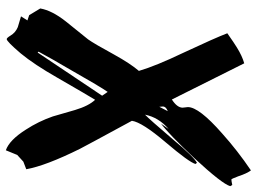

<svg xmlns="http://www.w3.org/2000/svg" viewBox="-131 -685 880 658"><g transform="rotate(90 309.0 -356.0)"><path d="M422 -494Q382 -459 373 -413Q388 -427 458 -509Q517 -580 538 -591L542 -586Q536 -564 467.5 -483.5Q399 -403 394 -368Q482 -206 490 -190Q548 -73 560 -6L534 4L511 25L495 64Q460 52 424 -5Q396 -48 379 -97Q368 -135 357 -173Q343 -220 322 -242Q310 -223 246 -112Q201 -33 163 13Q122 61 114 61Q110 61 102 48Q92 31 73 23Q55 18 36 12L50 -10L32 -16L9 -54Q16 -94 53 -141Q84 -180 115 -218Q130 -239 167 -307Q198 -363 223 -392Q206 -450 161 -544Q110 -653 94 -695Q128 -719 143 -728Q172 -746 197 -753L321 -505Q349 -523 349 -542Q349 -545 348 -551Q347 -557 347 -560Q347 -598 437 -677Q496 -730 564 -776Q575 -761 584 -733Q593 -709 595 -709Q600 -709 614 -712L618 -705Q610 -677 522 -582Q439 -494 404 -468ZM346 -462 361 -491Q345 -485 345 -474ZM295 -285Q279 -263 205 -133Q188 -105 157 -48L160 -45L308 -266Z"/></g></svg>

Font: Ode an Erik AH
Style: Regular
Weight: 400
Designer: Andreas Höfeld
Foundry: Fontgrube AH
Version: Version 2.00